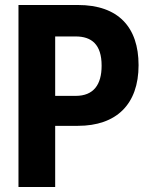

<svg xmlns="http://www.w3.org/2000/svg" viewBox="-20 -749 597 769"><path d="M54 0H201V-245H292C446 -245 535 -331 535 -488C535 -640 454 -729 292 -729H54ZM283 -603C347 -603 387 -571 387 -486C387 -410 355 -365 283 -365H201V-603Z"/></svg>

Font: Mona Sans SemiCondensed
Style: Bold
Weight: 700
Width: 4
Designer: Deni Anggara
Foundry: GitHub
Version: Version 2.000